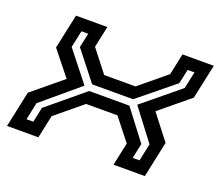

<svg xmlns="http://www.w3.org/2000/svg" viewBox="-95 -677 939 815"><g transform="rotate(20 374.0 -270.0)"><path d="M5 0 39.5 -162.5 174.5 -274 86.5 -384 120 -540H261.5L241 -443.5L318.5 -344H460L580.5 -443.5L601 -540H742.5L709 -384L575.5 -274L662 -162.5L627.5 0H486L508 -103.5L430 -202.5H288.5L168.5 -103.5L146.5 0ZM73 -55H103.5L118 -122.5L282 -258.5H463.5L567 -122.5L552.5 -55H583.5L600 -133.5L493.5 -273.5L658.5 -409L675 -485.5H644L630 -420.5L469 -289.5H284L181 -420.5L195 -485.5H164.5L148 -409L255.5 -273L89.5 -133.5Z"/></g></svg>

Font: Tourney Expanded SemiBold
Style: Italic
Weight: 600
Width: 7
Italic angle: -12°
Designer: Tyler Finck
Foundry: Etcetera Type Co
Version: Version 1.010; ttfautohint (v1.8.3)